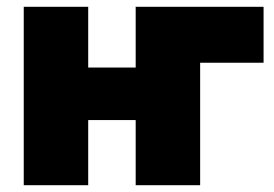

<svg xmlns="http://www.w3.org/2000/svg" viewBox="-20 -546 809 566"><path d="M50 0V-526H240V-347H380V-525L379 -526H757V-361H570V0H380V-192H240V0Z"/></svg>

Font: Raleway Black
Style: Regular
Weight: 900
Designer: Matt McInerney, Pablo Impallari, Rodrigo Fuenzalida
Foundry: Matt McInerney, Pablo Impallari, Rodrigo Fuenzalida
Version: Version 4.026